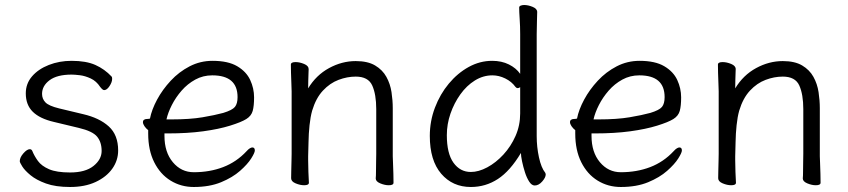

<svg xmlns="http://www.w3.org/2000/svg" viewBox="-20 -729 3387 767"><path d="M195 -242Q139 -255 111 -282.5Q83 -310 83 -356Q83 -395 108 -424Q133 -453 175 -469.5Q217 -486 266 -486Q324 -486 361 -469.5Q398 -453 426 -423Q428 -421 428 -414Q428 -401 417.5 -385Q407 -369 396 -369Q390 -369 380 -382Q365 -405 342.5 -415.5Q320 -426 299 -428.5Q278 -431 266 -431Q208 -431 178 -408.5Q148 -386 148 -354Q148 -334 161.5 -320Q175 -306 216 -296L312 -273Q377 -258 414.5 -224Q452 -190 452 -128Q452 -88 428.5 -55Q405 -22 362 -2Q319 18 260 18Q202 18 163.5 4Q125 -10 102 -29Q79 -48 69 -64Q59 -80 59 -85Q59 -100 73.5 -116.5Q88 -133 99 -133Q106 -133 109 -126Q117 -106 131.5 -86Q146 -66 176 -53Q206 -40 260 -40Q321 -40 353.5 -66Q386 -92 386 -126Q386 -161 368 -183Q350 -205 295 -218Z M637 -196V-186Q637 -121 670.5 -81Q704 -41 754 -41Q818 -41 871.5 -61.5Q925 -82 965 -125Q972 -133 978 -136.5Q984 -140 988 -140Q998 -140 998 -128Q998 -119 983.5 -96Q969 -73 939 -46.5Q909 -20 863 -1Q817 18 754 18Q703 18 661.5 -7.5Q620 -33 596 -81Q572 -129 572 -195V-209Q563 -216 557 -225Q551 -234 551 -241Q551 -254 570 -254Q571 -254 572 -254L577 -255Q579 -255 579 -255Q586 -291 607.5 -331Q629 -371 662 -406.5Q695 -442 737.5 -464Q780 -486 829 -486Q891 -486 927.5 -464.5Q964 -443 979.5 -409.5Q995 -376 995 -340Q995 -306 989.5 -286Q984 -266 964 -253.5Q944 -241 899 -227Q854 -213 791.5 -204.5Q729 -196 650 -196ZM665 -252Q739 -252 789 -260.5Q839 -269 872 -278Q908 -289 918.5 -302Q929 -315 929 -341Q929 -428 828 -428Q791 -428 760 -411Q729 -394 705.5 -367Q682 -340 666.5 -309.5Q651 -279 645 -252Z M1481 -17Q1482 -25 1482 -44Q1482 -63 1482.5 -83.5Q1483 -104 1483 -115V-293Q1483 -352 1467 -387.5Q1451 -423 1401 -423Q1367 -423 1332.5 -410Q1298 -397 1270 -367Q1242 -337 1227 -287Q1220 -262 1216.5 -228.5Q1213 -195 1212.5 -162Q1212 -129 1211 -105V-89Q1211 -65 1212 -42Q1213 -19 1214 1Q1214 11 1195 11Q1179 11 1161 3.5Q1143 -4 1143 -17Q1143 -25 1143.5 -46Q1144 -67 1144.5 -87.5Q1145 -108 1145 -115V-364Q1145 -374 1144 -395Q1143 -416 1142.5 -438Q1142 -460 1142 -471Q1142 -481 1161 -481Q1177 -481 1195 -473.5Q1213 -466 1213 -453Q1213 -453 1212.5 -439Q1212 -425 1211.5 -407Q1211 -389 1211 -376Q1243 -429 1294.5 -457Q1346 -485 1401 -485Q1449 -485 1478.5 -467.5Q1508 -450 1523.5 -422Q1539 -394 1544 -361Q1549 -328 1549 -297V-105Q1549 -99 1550 -78Q1551 -57 1551.5 -34Q1552 -11 1552 1Q1552 11 1533 11Q1517 11 1499 3.5Q1481 -4 1481 -16Z M2058 -593Q2058 -624 2056 -653Q2054 -682 2054 -699Q2054 -704 2060 -706.5Q2066 -709 2074 -709Q2090 -709 2108 -701.5Q2126 -694 2126 -681Q2126 -669 2125 -643.5Q2124 -618 2124 -592V-185Q2124 -142 2133 -100.5Q2142 -59 2158 -39Q2160 -35 2160 -32Q2160 -20 2146 -4Q2132 12 2116 12Q2104 12 2094 -3.5Q2084 -19 2077 -41Q2070 -63 2065.5 -84.5Q2061 -106 2061 -118Q2018 -46 1969 -14Q1920 18 1861 18Q1788 18 1742.5 -35Q1697 -88 1697 -186Q1697 -245 1717.5 -299Q1738 -353 1773 -395Q1808 -437 1852.5 -461.5Q1897 -486 1946 -486Q1984 -486 2013 -471.5Q2042 -457 2058 -434ZM2058 -381Q2054 -377 2048 -377Q2043 -377 2039 -382Q2024 -403 1998.5 -415.5Q1973 -428 1947 -428Q1910 -428 1877 -407.5Q1844 -387 1819 -352Q1794 -317 1779.5 -275Q1765 -233 1765 -189Q1765 -116 1791.5 -79Q1818 -42 1861 -42Q1892 -42 1926.5 -60.5Q1961 -79 1991 -111.5Q2021 -144 2039.5 -186Q2058 -228 2058 -276Z M2343 -196V-186Q2343 -121 2376.5 -81Q2410 -41 2460 -41Q2524 -41 2577.5 -61.5Q2631 -82 2671 -125Q2678 -133 2684 -136.5Q2690 -140 2694 -140Q2704 -140 2704 -128Q2704 -119 2689.5 -96Q2675 -73 2645 -46.5Q2615 -20 2569 -1Q2523 18 2460 18Q2409 18 2367.5 -7.5Q2326 -33 2302 -81Q2278 -129 2278 -195V-209Q2269 -216 2263 -225Q2257 -234 2257 -241Q2257 -254 2276 -254Q2277 -254 2278 -254L2283 -255Q2285 -255 2285 -255Q2292 -291 2313.5 -331Q2335 -371 2368 -406.5Q2401 -442 2443.5 -464Q2486 -486 2535 -486Q2597 -486 2633.5 -464.5Q2670 -443 2685.5 -409.5Q2701 -376 2701 -340Q2701 -306 2695.5 -286Q2690 -266 2670 -253.5Q2650 -241 2605 -227Q2560 -213 2497.5 -204.5Q2435 -196 2356 -196ZM2371 -252Q2445 -252 2495 -260.5Q2545 -269 2578 -278Q2614 -289 2624.5 -302Q2635 -315 2635 -341Q2635 -428 2534 -428Q2497 -428 2466 -411Q2435 -394 2411.5 -367Q2388 -340 2372.5 -309.5Q2357 -279 2351 -252Z M3187 -17Q3188 -25 3188 -44Q3188 -63 3188.5 -83.5Q3189 -104 3189 -115V-293Q3189 -352 3173 -387.5Q3157 -423 3107 -423Q3073 -423 3038.5 -410Q3004 -397 2976 -367Q2948 -337 2933 -287Q2926 -262 2922.5 -228.5Q2919 -195 2918.5 -162Q2918 -129 2917 -105V-89Q2917 -65 2918 -42Q2919 -19 2920 1Q2920 11 2901 11Q2885 11 2867 3.5Q2849 -4 2849 -17Q2849 -25 2849.5 -46Q2850 -67 2850.5 -87.5Q2851 -108 2851 -115V-364Q2851 -374 2850 -395Q2849 -416 2848.5 -438Q2848 -460 2848 -471Q2848 -481 2867 -481Q2883 -481 2901 -473.5Q2919 -466 2919 -453Q2919 -453 2918.5 -439Q2918 -425 2917.5 -407Q2917 -389 2917 -376Q2949 -429 3000.5 -457Q3052 -485 3107 -485Q3155 -485 3184.5 -467.5Q3214 -450 3229.5 -422Q3245 -394 3250 -361Q3255 -328 3255 -297V-105Q3255 -99 3256 -78Q3257 -57 3257.5 -34Q3258 -11 3258 1Q3258 11 3239 11Q3223 11 3205 3.5Q3187 -4 3187 -16Z"/></svg>

Font: Klee One SemiBold
Style: Regular
Weight: 600
Designer: Fontworks Inc.
Foundry: Fontworks Inc.
Version: Version 1.00;January 12, 2022;FontCreator 13.0.0.2683 64-bit